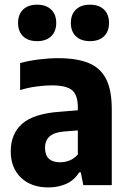

<svg xmlns="http://www.w3.org/2000/svg" viewBox="-20 -810 560 840"><path d="M192 10Q116 10 71.5 -33Q27 -76 27 -147.5Q27 -225 77.5 -269Q128 -313 241.5 -321L320.5 -327.5V-340.5Q320.5 -395 294.8 -415.8Q269 -436.5 206.5 -436.5Q176.5 -436.5 139.5 -431.5Q102.5 -426.5 68 -416V-534Q105.5 -544.5 150.2 -550Q195 -555.5 234.5 -555.5Q315.5 -555.5 367.2 -534.5Q419 -513.5 444 -464.8Q469 -416 469 -332V0H344.5L333.5 -56H326.5Q304.5 -21 269.2 -5.5Q234 10 192 10ZM177 -163.5Q177 -100 243.5 -100Q263 -100 283.2 -107.5Q303.5 -115 320.5 -134V-239.5L258 -234.5Q177 -227.5 177 -163.5ZM373.5 -630Q334.5 -630 312.2 -651.2Q290 -672.5 290 -709.5Q290 -747 312.2 -768.2Q334.5 -789.5 373.5 -789.5Q413 -789.5 435 -768.2Q457 -747 457 -709.5Q457 -672.5 435 -651.2Q413 -630 373.5 -630ZM142.5 -630Q103 -630 81 -651.2Q59 -672.5 59 -709.5Q59 -747 81 -768.2Q103 -789.5 142.5 -789.5Q181.5 -789.5 203.8 -768.2Q226 -747 226 -709.5Q226 -672.5 203.8 -651.2Q181.5 -630 142.5 -630Z"/></svg>

Font: Encode Sans SemiCondensed SemiCondensed
Style: Bold
Weight: 700
Width: 4
Designer: Multiple Designers
Foundry: Impallari Type
Version: Version 3.000; ttfautohint (v1.8.3) -l 8 -r 50 -G 200 -x 14 